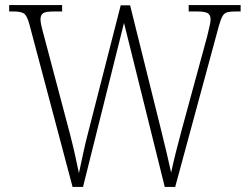

<svg xmlns="http://www.w3.org/2000/svg" viewBox="-20 -734 980 754"><path d="M95 -640Q86 -673 74 -681Q62 -689 31 -689H16V-714H224V-689H194Q158 -689 148.5 -681.5Q139 -674 139 -658Q139 -649 142.5 -633Q146 -617 153 -592L255 -207Q267 -160 274 -128.5Q281 -97 290 -54Q299 -95 306.5 -131Q314 -167 325 -209L454 -713H491L613 -222Q625 -174 634.5 -133.5Q644 -93 652 -56Q659 -89 669.5 -131.5Q680 -174 692 -218L793 -589Q799 -614 803 -631Q807 -648 807 -658Q807 -674 797 -681.5Q787 -689 751 -689H721V-714H925V-689H906Q885 -689 873 -686Q861 -683 854 -671Q847 -659 840 -634L668 0H627L467 -644L306 0H265Z"/></svg>

Font: Noto Serif Georgian SemiCondensed ExtraLight
Style: Regular
Weight: 200
Width: 4
Designer: Monotype Design Team, Akaki Razmadze
Foundry: Google LLC
Version: Version 2.003; ttfautohint (v1.8.4.7-5d5b)